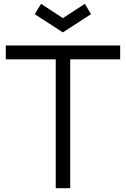

<svg xmlns="http://www.w3.org/2000/svg" viewBox="-20 -989 662 1009"><path d="M458.3 -914.6 426 -968.8 310.4 -893.8 195.8 -968.8 162.5 -914.6 310.4 -818.8ZM611.5 -750H10.4V-677.1H272.9V0H349V-677.1H611.5Z"/></svg>

Font: Manrope3
Style: Regular
Weight: 400
Width: 4
Designer: Mikhail Sharanda
Foundry: Mikhail Sharanda
Version: Version 3.000;PS 003.000;hotconv 1.0.88;makeotf.lib2.5.64775